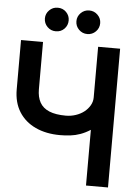

<svg xmlns="http://www.w3.org/2000/svg" viewBox="-59 -922 663 965"><g transform="rotate(5 272.5 -439.0)"><path d="M193 -878Q168 -878 150.5 -860.5Q133 -843 133 -819Q133 -794 150.5 -776.5Q168 -759 193 -759Q219 -759 236 -776.5Q253 -794 253 -819Q253 -843 236 -860.5Q219 -878 193 -878ZM352 -878Q327 -878 309.5 -860.5Q292 -843 292 -819Q292 -794 309.5 -776.5Q327 -759 352 -759Q377 -759 394.5 -776.5Q412 -794 412 -819Q412 -843 394.5 -860.5Q377 -878 352 -878ZM523 -700H412V-444Q412 -423 401 -404Q390 -385 372 -371Q354 -357 330 -349Q306 -341 280 -341Q229 -341 196.5 -354.5Q164 -368 149 -395Q134 -422 134 -461V-700H23V-451Q23 -385 52.5 -338Q82 -291 135.5 -266Q189 -241 260 -241Q286 -241 311.5 -244Q337 -247 362 -256Q387 -265 412 -281V0H523Z"/></g></svg>

Font: Advent Pro Expanded
Style: Bold
Weight: 700
Width: 7
Designer: VivaRado, Andreas Kalpakidis
Foundry: VivaRado, Andreas Kalpakidis
Version: Version 3.000